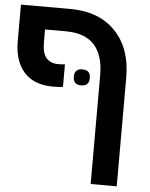

<svg xmlns="http://www.w3.org/2000/svg" viewBox="-57 -645 728 932"><g transform="rotate(5 307.0 -179.0)"><path d="M7 -420Q7 -323 55.5 -269Q104 -215 198 -215Q222 -215 245 -218V-328Q227 -326 213 -326Q176 -326 155 -348.5Q134 -371 134 -428V-488H236Q420 -488 420 -289V240H547V-292Q547 -432 467.5 -515Q388 -598 246 -598H7ZM293 -272Q293 -233 332 -233Q371 -233 371 -272Q371 -311 332 -311Q293 -311 293 -272Z"/></g></svg>

Font: Noto Sans Hebrew Semi
Style: Regular
Weight: 600
Designer: Monotype Design Team
Foundry: Monotype Imaging Inc.
Version: Version 1.902